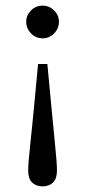

<svg xmlns="http://www.w3.org/2000/svg" viewBox="-20 -468 303 681"><path d="M131 -448Q155 -448 172 -431Q189 -414 189 -391Q189 -367 172 -349.5Q155 -332 131 -332Q107 -332 90 -349.5Q73 -367 73 -391Q73 -414 90 -431Q107 -448 131 -448ZM131 193Q108 193 94 179.5Q80 166 80 137Q80 111 87 47Q94 -17 103 -113L115 -241H148L160 -113Q169 -17 175.5 47Q182 111 182 137Q182 166 168 179.5Q154 193 131 193Z"/></svg>

Font: Lisu Bosa ExtraLight
Style: Regular
Weight: 200
Designer: David Morse, Annie Olsen, Victor Gaultney, Frank Grießhammer (Latin)
Foundry: SIL International
Version: Version 2.000